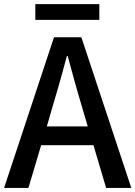

<svg xmlns="http://www.w3.org/2000/svg" viewBox="-20 -919 662 939"><path d="M152.8 -821.8V-898.9H465.8V-821.8ZM0 0 244.1 -736.8H377.9L622.1 0H499L437 -209H181.2L119.1 0ZM209 -300.8H409.2L379.9 -399.9Q361.8 -460 345 -521.2Q328.1 -582.5 311 -645H307.1Q290.5 -582 273.2 -521Q255.9 -460 237.8 -399.9Z"/></svg>

Font: Source Han Sans CN Medium
Style: Regular
Weight: 500
Designer: Ryoko NISHIZUKA  (kana, bopomofo & ideographs); Paul D. Hunt (Latin, Greek & Cyrillic); Sandoll Communications , Soo-you
Foundry: Adobe
Version: Version 2.004;hotconv 1.0.118;makeotfexe 2.5.65603